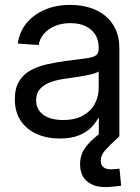

<svg xmlns="http://www.w3.org/2000/svg" viewBox="-20 -551 567 776"><path d="M221.2 8.8Q169.9 8.8 128.9 -9.3Q87.9 -27.3 64 -62.7Q40 -98.1 40 -149.9Q40 -194.8 57.6 -223.1Q75.2 -251.5 104.7 -267.3Q134.3 -283.2 171.4 -291.5Q208.5 -299.8 247.1 -304.7Q295.9 -311.5 325 -314.9Q354 -318.4 366.5 -326.4Q378.9 -334.5 378.9 -354V-358.4Q378.9 -388.2 365.7 -410.2Q352.5 -432.1 326.9 -444.8Q301.3 -457.5 264.6 -457.5Q228.5 -457.5 200.7 -445.3Q172.9 -433.1 156.5 -413.1Q140.1 -393.1 136.2 -369.1L51.8 -375Q58.6 -422.9 87.4 -457.8Q116.2 -492.7 161.9 -512Q207.5 -531.2 264.2 -531.2Q305.2 -531.2 341.3 -520.5Q377.4 -509.8 404.5 -487.8Q431.6 -465.8 447 -433.1Q462.4 -400.4 462.4 -356.4V0H379.4V-73.2H376.5Q367.2 -54.7 348.6 -35.6Q330.1 -16.6 299.1 -3.9Q268.1 8.8 221.2 8.8ZM233.9 -65.9Q284.2 -65.9 316.4 -84.5Q348.6 -103 363.8 -132.6Q378.9 -162.1 378.9 -195.8V-262.7Q374 -257.8 359.9 -253.7Q345.7 -249.5 325.9 -245.8Q306.2 -242.2 284.4 -238.8Q262.7 -235.4 243.2 -232.9Q212.9 -229 186 -219.5Q159.2 -210 142.6 -192.4Q126 -174.8 126 -145Q126 -120.1 139.2 -102.5Q152.3 -85 176.8 -75.4Q201.2 -65.9 233.9 -65.9ZM405.3 205.1Q359.4 205.1 331.5 181.6Q303.7 158.2 303.7 112.3Q303.7 76.2 323 48.1Q342.3 20 378.9 -7.8L462.4 0Q422.9 36.1 405 56.4Q387.2 76.7 387.2 98.1Q387.2 114.7 397.2 124Q407.2 133.3 429.7 133.3Q438 133.3 447.3 132.3Q456.5 131.3 462.9 130.4L469.7 199.7Q455.1 201.2 439 203.1Q422.9 205.1 405.3 205.1Z"/></svg>

Font: Inter 28pt
Style: Regular
Weight: 400
Designer: Rasmus Andersson
Foundry: rsms
Version: Version 4.001;git-66647c0bb